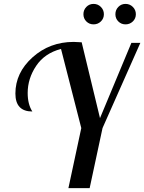

<svg xmlns="http://www.w3.org/2000/svg" viewBox="-20 -965 740 985"><path d="M59 -485Q59 -592 147 -671Q235 -750 358 -750Q373 -750 399 -748L493 -359L654 -745H700L506 -308L440 0H331L397 -308L293 -714Q209 -692 165.5 -627Q122 -562 122 -488Q122 -430 146 -393Q59 -393 59 -485ZM423 -855Q408 -870 408 -892Q408 -914 423 -929.5Q438 -945 460 -945Q482 -945 497.5 -929.5Q513 -914 513 -892Q513 -870 497.5 -855Q482 -840 460 -840Q438 -840 423 -855ZM587 -855Q572 -870 572 -892Q572 -914 587 -929.5Q602 -945 624 -945Q646 -945 661.5 -929.5Q677 -914 677 -892Q677 -870 661.5 -855Q646 -840 624 -840Q602 -840 587 -855Z"/></svg>

Font: Lobster Two
Style: Italic
Weight: 400
Designer: Pablo Impallari
Foundry: Pablo Impallari. www.impallari.com
Version: Version 1.006